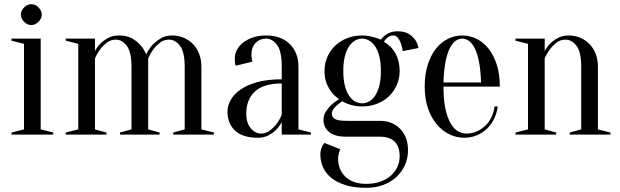

<svg xmlns="http://www.w3.org/2000/svg" viewBox="-20 -645 2970 920"><path d="M95 -25V-435L35 -450V-460H175V-25L235 -10V0H35V-10ZM180 -575Q180 -556 164.5 -540.5Q149 -525 130 -525Q111 -525 95.5 -540.5Q80 -556 80 -575Q80 -594 95.5 -609.5Q111 -625 130 -625Q149 -625 164.5 -609.5Q180 -594 180 -575Z M355 -25V-435L295 -450V-460H435V-400Q445 -420 462 -437Q476 -451 498 -463Q520 -475 550 -475Q588 -475 612.5 -461Q637 -447 652 -430Q670 -410 680 -385Q693 -410 711 -430Q727 -447 750 -461Q773 -475 805 -475Q835 -475 860.5 -464Q886 -453 905 -433.5Q924 -414 934.5 -386.5Q945 -359 945 -325V-25L1005 -10V0H810V-10L865 -25V-325Q865 -396 842.5 -425.5Q820 -455 790 -455Q765 -455 747 -441Q729 -427 716 -410Q701 -390 690 -365V-25L745 -10V0H555V-10L610 -25V-325Q610 -396 587.5 -425.5Q565 -455 535 -455Q510 -455 492 -441Q474 -427 461 -410Q446 -390 435 -365V-25L490 -10V0H295V-10Z M1330 -245Q1243 -245 1201.5 -206.5Q1160 -168 1160 -100Q1160 -55 1182 -30Q1204 -5 1230 -5Q1254 -5 1272.5 -19Q1291 -33 1304 -50Q1319 -69 1330 -95ZM1255 -460Q1225 -460 1205 -439.5Q1185 -419 1185 -385Q1185 -377 1185.5 -371Q1186 -365 1187 -360Q1188 -355 1190 -350L1110 -330Q1108 -333 1107 -338Q1106 -343 1105.5 -349Q1105 -355 1105 -365Q1105 -386 1115 -405.5Q1125 -425 1144.5 -440.5Q1164 -456 1191.5 -465.5Q1219 -475 1255 -475Q1327 -475 1368.5 -434Q1410 -393 1410 -325V-25L1470 -10V0H1330V-60Q1319 -39 1302 -22Q1288 -8 1266.5 3.5Q1245 15 1215 15Q1143 15 1106.5 -19Q1070 -53 1070 -110Q1070 -138 1085.5 -166Q1101 -194 1132.5 -216Q1164 -238 1213 -251.5Q1262 -265 1330 -265V-325Q1330 -400 1307.5 -430Q1285 -460 1255 -460Z M1715 -150Q1732 -150 1748 -158.5Q1764 -167 1777 -186Q1790 -205 1797.5 -234.5Q1805 -264 1805 -305Q1805 -346 1797.5 -375.5Q1790 -405 1777 -423.5Q1764 -442 1748 -451Q1732 -460 1715 -460Q1698 -460 1682 -451Q1666 -442 1653 -423.5Q1640 -405 1632.5 -375.5Q1625 -346 1625 -305Q1625 -264 1632.5 -234.5Q1640 -205 1653 -186Q1666 -167 1682 -158.5Q1698 -150 1715 -150ZM1735 236Q1772 236 1802 225.5Q1832 215 1852.5 197Q1873 179 1884 155Q1895 131 1895 105Q1895 10 1800 10H1640Q1583 10 1556.5 -13Q1530 -36 1530 -70Q1530 -93 1541.5 -110.5Q1553 -128 1567 -142Q1584 -157 1605 -170Q1585 -183 1570 -202Q1556 -219 1545.5 -244Q1535 -269 1535 -305Q1535 -341 1548.5 -372Q1562 -403 1586 -426Q1610 -449 1643 -462Q1676 -475 1715 -475Q1732 -475 1748 -472Q1764 -469 1777 -465Q1792 -461 1805 -455Q1813 -466 1824 -475Q1834 -483 1849 -489Q1864 -495 1885 -495Q1919 -495 1938.5 -482.5Q1958 -470 1969 -455Q1981 -437 1985 -415L1910 -400Q1907 -420 1901 -437Q1896 -451 1887 -463Q1878 -475 1865 -475Q1854 -475 1845 -470Q1836 -465 1831 -460Q1824 -453 1820 -445Q1858 -422 1876.5 -386Q1895 -350 1895 -305Q1895 -269 1881.5 -238Q1868 -207 1844 -184Q1820 -161 1787 -148Q1754 -135 1715 -135Q1694 -135 1677 -138.5Q1660 -142 1647 -147Q1632 -152 1620 -160Q1606 -151 1595 -141Q1585 -133 1577.5 -122Q1570 -111 1570 -100Q1570 -85 1584 -75.5Q1598 -66 1640 -66H1800Q1860 -66 1897.5 -27.5Q1935 11 1935 75Q1935 113 1920.5 145.5Q1906 178 1880 202.5Q1854 227 1817 241Q1780 255 1735 255Q1679 255 1637.5 242.5Q1596 230 1569 208.5Q1542 187 1528.5 158Q1515 129 1515 95Q1515 82 1518 71.5Q1521 61 1525 54Q1529 46 1535 40L1610 70Q1607 77 1605 85Q1600 100 1600 115Q1600 168 1635.5 202Q1671 236 1735 236Z M2105 -230Q2105 -166 2114.5 -123Q2124 -80 2139.5 -53.5Q2155 -27 2174.5 -16Q2194 -5 2215 -5Q2241 -5 2264 -15Q2287 -25 2305 -42Q2323 -59 2334.5 -83Q2346 -107 2350 -135H2365Q2361 -103 2347.5 -75.5Q2334 -48 2313 -28Q2292 -8 2264.5 3.5Q2237 15 2205 15Q2167 15 2133 -1.5Q2099 -18 2072.5 -49.5Q2046 -81 2030.5 -126.5Q2015 -172 2015 -230Q2015 -290 2030 -336Q2045 -382 2069.5 -412.5Q2094 -443 2126.5 -459Q2159 -475 2195 -475Q2231 -475 2263.5 -459Q2296 -443 2320.5 -412.5Q2345 -382 2360 -336Q2375 -290 2375 -230ZM2195 -460Q2180 -460 2165 -450.5Q2150 -441 2137 -417Q2124 -393 2115.5 -352.5Q2107 -312 2105 -250H2285Q2283 -312 2274.5 -352.5Q2266 -393 2253 -417Q2240 -441 2225 -450.5Q2210 -460 2195 -460Z M2510 -25V-435L2450 -450V-460H2590V-400Q2600 -420 2617 -437Q2631 -451 2653 -463Q2675 -475 2705 -475Q2735 -475 2760.5 -464Q2786 -453 2805 -433.5Q2824 -414 2834.5 -386.5Q2845 -359 2845 -325V-25L2905 -10V0H2710V-10L2765 -25V-325Q2765 -396 2742.5 -425.5Q2720 -455 2690 -455Q2665 -455 2647 -441Q2629 -427 2616 -410Q2601 -390 2590 -365V-25L2645 -10V0H2450V-10Z"/></svg>

Font: Oranienbaum
Style: Regular
Weight: 400
Designer: Oleg Pospelov and Jovanny Lemonad
Foundry: Oleg Pospelov and jovanny Lemonad
Version: Version 1.001; ttfautohint (v0.91) -l 8 -r 50 -G 200 -x 0 -w